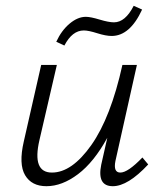

<svg xmlns="http://www.w3.org/2000/svg" viewBox="-20 -637 556 662"><path d="M269 -532Q229 -532 202 -480L174 -493Q192 -532 220 -555.5Q248 -579 276 -579Q292 -579 323.5 -569.5Q355 -560 373 -560Q412 -560 441 -617L470 -604Q428 -513 365 -513Q345 -513 315 -522.5Q285 -532 269 -532ZM471 -94 491 -70Q421 5 369 5Q314 5 329 -69L350 -162Q304 -78 249 -36.5Q194 5 140 5Q89 5 66.5 -33Q44 -71 62 -149L122 -413H176L116 -154Q90 -42 159 -42Q228 -42 295 -137Q362 -232 402 -413H452L378 -82Q370 -42 395 -42Q421 -42 471 -94Z"/></svg>

Font: EauTest Semilight
Style: Italic
Weight: 300
Italic angle: -12°
Designer: Christian Thalmann (Catharsis Fonts)
Version: Version 0.001;PS 000.001;hotconv 1.0.88;makeotf.lib2.5.64775